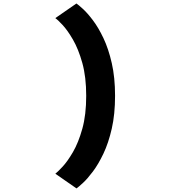

<svg xmlns="http://www.w3.org/2000/svg" viewBox="-20 -842 1097 1098"><path d="M417.5 235.5 296.5 151.5Q308.5 142.5 337 112.2Q365.5 82 397 28Q428.5 -26 450.8 -105.8Q473 -185.5 473 -294Q473 -402 450.8 -481.8Q428.5 -561.5 397 -615.8Q365.5 -670 337 -700.2Q308.5 -730.5 296.5 -738.5L417 -822Q428.5 -814.5 454.2 -791Q480 -767.5 511.2 -726.2Q542.5 -685 571.5 -624Q600.5 -563 619.2 -481Q638 -399 638 -294Q638 -188.5 619.2 -106.5Q600.5 -24.5 571.5 36.5Q542.5 97.5 511.2 139Q480 180.5 454.5 204Q429 227.5 417.5 235.5Z"/></svg>

Font: Trispace Expanded
Style: Bold
Weight: 700
Width: 7
Designer: Tyler Finck
Foundry: Etcetera Type Company
Version: Version 1.210; ttfautohint (v1.8.3)